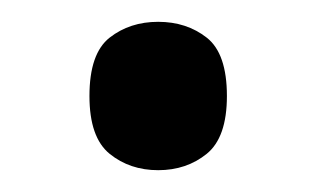

<svg xmlns="http://www.w3.org/2000/svg" viewBox="-20 -444 290 176"><path d="M125 -288Q99 -288 80.5 -303Q62 -318 62 -356Q62 -395 80.5 -409.5Q99 -424 125 -424Q151 -424 169.5 -409.5Q188 -395 188 -356Q188 -318 169.5 -303Q151 -288 125 -288Z"/></svg>

Font: Noto Serif Lao
Style: Regular
Weight: 400
Designer: Monotype Design Team
Foundry: Monotype Imaging Inc.
Version: Version 2.003